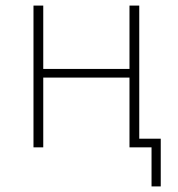

<svg xmlns="http://www.w3.org/2000/svg" viewBox="-20 -528 637 688"><path d="M523 0H444V-250H135V0H100V-508H135V-281H444V-508H479V-31H556V140H523Z"/></svg>

Font: Plexus Sans ExtraLight
Style: Regular
Weight: 250
Version: Version 2.001;PS 002.001;hotconv 1.0.70;makeotf.lib2.5.58329